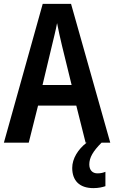

<svg xmlns="http://www.w3.org/2000/svg" viewBox="-20 -801 588 989"><path d="M421 -66H426C382 -32 352 16 352 64C352 128 388 168 461 168C488 168 508 163 523 158V84C513 88 501 92 482 92C456 92 440 75 440 46C440 11 459 -22 503 -66H548L346 -781H200L0 -66H128L176 -257H373ZM299 -567 349 -363H199L248 -568C255 -597 268 -649 274 -682C280 -648 290 -606 299 -567Z"/></svg>

Font: Noto Sans Malayalam UI Condensed SemiBold
Style: Regular
Weight: 600
Width: 3
Designer: Jelle Bosma - Monotype Design Team
Foundry: Monotype Imaging Inc.
Version: Version 2.104